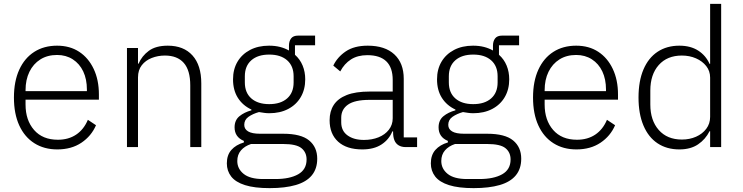

<svg xmlns="http://www.w3.org/2000/svg" viewBox="-20 -760 3839 992"><path d="M276 12Q208 12 157.5 -20Q107 -52 79.5 -112Q52 -172 52 -256Q52 -340 79.5 -400Q107 -460 157 -492Q207 -524 275 -524Q341 -524 389 -492.5Q437 -461 464 -404Q491 -347 491 -272V-245H112V-220Q112 -139 156 -88.5Q200 -38 279 -38Q334 -38 373.5 -64.5Q413 -91 434 -141L476 -113Q452 -57 400.5 -22.5Q349 12 276 12ZM275 -476Q225 -476 188.5 -453Q152 -430 132 -389Q112 -348 112 -294V-289H429V-297Q429 -351 410 -391Q391 -431 356 -453.5Q321 -476 275 -476Z M693 0H636V-512H693V-431H696Q713 -471 749 -497.5Q785 -524 847 -524Q929 -524 974.5 -473.5Q1020 -423 1020 -329V0H963V-319Q963 -397 929.5 -435Q896 -473 832 -473Q796 -473 764 -460.5Q732 -448 712.5 -423Q693 -398 693 -360Z M1619 60Q1619 112 1591 146Q1563 180 1508 196Q1453 212 1373 212Q1295 212 1246 196.5Q1197 181 1174.5 152Q1152 123 1152 84Q1152 41 1175.5 14.5Q1199 -12 1240 -24V-32Q1216 -42 1204 -59.5Q1192 -77 1192 -102Q1192 -139 1217 -159.5Q1242 -180 1279 -190V-194Q1234 -215 1209 -254.5Q1184 -294 1184 -350Q1184 -402 1207 -441Q1230 -480 1272 -502Q1314 -524 1370 -524Q1401 -524 1426.5 -517.5Q1452 -511 1473 -499V-524Q1473 -547 1484 -561.5Q1495 -576 1520 -576H1608V-526H1504V-477Q1530 -454 1543.5 -421.5Q1557 -389 1557 -350Q1557 -298 1534 -258.5Q1511 -219 1469 -197Q1427 -175 1371 -175Q1357 -175 1344 -177Q1331 -179 1318 -181Q1286 -172 1264 -156.5Q1242 -141 1242 -115Q1242 -93 1262 -81Q1282 -69 1324 -69H1443Q1535 -69 1577 -34.5Q1619 0 1619 60ZM1564 64Q1564 27 1537.5 5.5Q1511 -16 1443 -16H1277Q1244 -5 1225 17Q1206 39 1206 72Q1206 112 1239 138.5Q1272 165 1339 165H1403Q1477 165 1520.5 140.5Q1564 116 1564 64ZM1371 -222Q1430 -222 1463.5 -251.5Q1497 -281 1497 -334V-366Q1497 -419 1463.5 -448.5Q1430 -478 1371 -478Q1312 -478 1278.5 -448.5Q1245 -419 1245 -366V-334Q1245 -281 1278.5 -251.5Q1312 -222 1371 -222Z M2135 0H2077Q2054 0 2039 -9.5Q2024 -19 2017.5 -36Q2011 -53 2011 -76V-103L2034 -81H2007Q1990 -39 1951 -13.5Q1912 12 1852 12Q1771 12 1727 -28Q1683 -68 1683 -139Q1683 -185 1704.5 -218Q1726 -251 1771.5 -269Q1817 -287 1891 -287H2009V-347Q2009 -411 1976 -443Q1943 -475 1878 -475Q1828 -475 1793.5 -453Q1759 -431 1738 -391L1702 -421Q1723 -465 1766.5 -494.5Q1810 -524 1880 -524Q1969 -524 2017.5 -479Q2066 -434 2066 -353V-50H2135ZM2009 -244H1889Q1813 -244 1778 -219.5Q1743 -195 1743 -152V-128Q1743 -84 1775.5 -60.5Q1808 -37 1860 -37Q1902 -37 1935.5 -50.5Q1969 -64 1989 -89.5Q2009 -115 2009 -149Z M2673 60Q2673 112 2645 146Q2617 180 2562 196Q2507 212 2427 212Q2349 212 2300 196.5Q2251 181 2228.5 152Q2206 123 2206 84Q2206 41 2229.5 14.5Q2253 -12 2294 -24V-32Q2270 -42 2258 -59.5Q2246 -77 2246 -102Q2246 -139 2271 -159.5Q2296 -180 2333 -190V-194Q2288 -215 2263 -254.5Q2238 -294 2238 -350Q2238 -402 2261 -441Q2284 -480 2326 -502Q2368 -524 2424 -524Q2455 -524 2480.5 -517.5Q2506 -511 2527 -499V-524Q2527 -547 2538 -561.5Q2549 -576 2574 -576H2662V-526H2558V-477Q2584 -454 2597.5 -421.5Q2611 -389 2611 -350Q2611 -298 2588 -258.5Q2565 -219 2523 -197Q2481 -175 2425 -175Q2411 -175 2398 -177Q2385 -179 2372 -181Q2340 -172 2318 -156.5Q2296 -141 2296 -115Q2296 -93 2316 -81Q2336 -69 2378 -69H2497Q2589 -69 2631 -34.5Q2673 0 2673 60ZM2618 64Q2618 27 2591.5 5.5Q2565 -16 2497 -16H2331Q2298 -5 2279 17Q2260 39 2260 72Q2260 112 2293 138.5Q2326 165 2393 165H2457Q2531 165 2574.5 140.5Q2618 116 2618 64ZM2425 -222Q2484 -222 2517.5 -251.5Q2551 -281 2551 -334V-366Q2551 -419 2517.5 -448.5Q2484 -478 2425 -478Q2366 -478 2332.5 -448.5Q2299 -419 2299 -366V-334Q2299 -281 2332.5 -251.5Q2366 -222 2425 -222Z M2958 12Q2890 12 2839.5 -20Q2789 -52 2761.5 -112Q2734 -172 2734 -256Q2734 -340 2761.5 -400Q2789 -460 2839 -492Q2889 -524 2957 -524Q3023 -524 3071 -492.5Q3119 -461 3146 -404Q3173 -347 3173 -272V-245H2794V-220Q2794 -139 2838 -88.5Q2882 -38 2961 -38Q3016 -38 3055.5 -64.5Q3095 -91 3116 -141L3158 -113Q3134 -57 3082.5 -22.5Q3031 12 2958 12ZM2957 -476Q2907 -476 2870.5 -453Q2834 -430 2814 -389Q2794 -348 2794 -294V-289H3111V-297Q3111 -351 3092 -391Q3073 -431 3038 -453.5Q3003 -476 2957 -476Z M3649 0V-82H3646Q3625 -40 3586.5 -14Q3548 12 3490 12Q3425 12 3377.5 -19.5Q3330 -51 3304.5 -111.5Q3279 -172 3279 -256Q3279 -341 3304.5 -401Q3330 -461 3377.5 -492.5Q3425 -524 3490 -524Q3548 -524 3587.5 -498.5Q3627 -473 3646 -430H3649V-740H3706V0ZM3503 -39Q3543 -39 3576 -53.5Q3609 -68 3629 -94.5Q3649 -121 3649 -156V-359Q3649 -393 3629 -418.5Q3609 -444 3576 -458.5Q3543 -473 3503 -473Q3427 -473 3383.5 -424Q3340 -375 3340 -292V-220Q3340 -138 3383.5 -88.5Q3427 -39 3503 -39Z"/></svg>

Font: IBM Plex Sans Light
Style: Regular
Weight: 300
Designer: Mike Abbink, Paul van der Laan, Pieter van Rosmalen
Foundry: Bold Monday
Version: Version 3.201